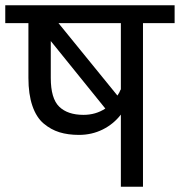

<svg xmlns="http://www.w3.org/2000/svg" viewBox="-40 -709 683 729"><path d="M623 -689V-621.1H502.9V0H418.9V-273.9Q391.1 -237.8 349.9 -217.3Q308.6 -196.8 259.8 -196.8Q218.3 -196.8 185.8 -206.8Q153.3 -216.8 125.7 -240Q98.1 -263.2 83 -307.1Q67.9 -351.1 67.9 -413.1V-621.1H-20V-689ZM418.9 -621.1H182.1L405.8 -346.2Q413.6 -356.9 418 -369.1L418.9 -368.2ZM152.8 -413.1Q152.8 -335 184.8 -304Q216.8 -272.9 276.9 -272.9Q323.7 -272.9 359.9 -296.9L152.8 -553.2Z"/></svg>

Font: FiraGO
Style: Regular
Weight: 400
Designer: bBox Type
Foundry: bBox Type GmbH
Version: Version 1.001;PS 001.001;hotconv 1.0.88;makeotf.lib2.5.64775